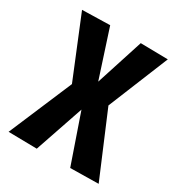

<svg xmlns="http://www.w3.org/2000/svg" viewBox="-137 -635 679 731"><g transform="rotate(30 202.5 -269.5)"><path d="M5 2 123 -276 15 -540 137 -543 205 -334 272 -542 392 -540 284 -275 401 2 277 4 203 -210 130 4Z"/></g></svg>

Font: Georama Condensed SemiBold
Style: Regular
Weight: 600
Width: 3
Designer: Jean-Baptiste Levee
Foundry: Production Type
Version: Version 1.000